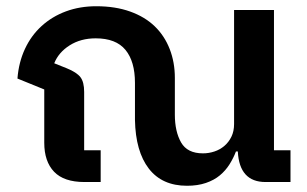

<svg xmlns="http://www.w3.org/2000/svg" viewBox="-20 -584 986 616"><path d="M580 12Q500 12 457.5 -43Q415 -98 413 -199V-318Q413 -387 382.5 -424Q352 -461 287 -461Q239 -461 203.5 -438.5Q168 -416 154 -381L194 -365Q226 -352 238 -336.5Q250 -321 250 -289V-102H303V0H251Q185 0 153.5 -33Q122 -66 122 -126V-297L36 -332Q40 -384 60 -427Q80 -470 113.5 -500.5Q147 -531 191.5 -547.5Q236 -564 289 -564Q350 -564 397.5 -547Q445 -530 476.5 -499.5Q508 -469 524.5 -426.5Q541 -384 541 -334V-216Q541 -162 561 -127Q581 -92 631 -92Q650 -92 668 -98Q686 -104 700 -116Q714 -128 722.5 -145.5Q731 -163 731 -186V-552H859V-102H912V0H832Q748 0 743 -98H737Q729 -77 716.5 -57Q704 -37 685.5 -21.5Q667 -6 640.5 3Q614 12 580 12Z"/></svg>

Font: IBM Plex Sans Thai SemiBold
Style: Regular
Weight: 600
Designer: Mike Abbink, Paul van der Laan, Pieter van Rosmalen, Ben Mitchell, Mark Frömberg
Foundry: Bold Monday
Version: Version 1.1